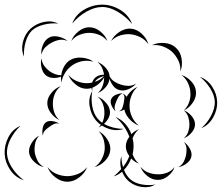

<svg xmlns="http://www.w3.org/2000/svg" viewBox="-94 -732 952 824"><path d="M216 -631Q230 -669 267 -690.5Q304 -712 345 -712Q385 -712 422 -689.5Q459 -667 473 -629Q447 -660 412 -681Q377 -702 345 -702Q312 -702 277 -682Q242 -662 216 -631ZM9 -489Q-4 -519 4.5 -552.5Q13 -586 36 -608Q60 -630 93.5 -637.5Q127 -645 156 -631Q124 -634 93 -626Q62 -618 43 -601Q25 -583 16 -552Q7 -521 9 -489ZM212 -556Q220 -579 242.5 -597Q265 -615 289 -615Q314 -615 336.5 -597Q359 -579 367 -556Q351 -575 330 -583Q309 -591 289 -591Q270 -591 248.5 -583Q227 -575 212 -556ZM383 -556Q394 -579 418.5 -595Q443 -611 468 -609Q493 -607 514.5 -587Q536 -567 543 -542Q528 -563 507 -573Q486 -583 466 -585Q446 -587 423.5 -580.5Q401 -574 383 -556ZM84 -497Q81 -517 90 -539Q99 -561 117 -571Q134 -580 157.5 -574.5Q181 -569 196 -556Q177 -564 159.5 -560.5Q142 -557 128 -549Q114 -542 101 -529.5Q88 -517 84 -497ZM558 -538Q582 -550 612 -547.5Q642 -545 661 -527Q681 -509 685.5 -479Q690 -449 680 -425Q682 -451 671 -473Q660 -495 645 -509Q630 -523 607 -532Q584 -541 558 -538ZM170 -377Q167 -390 168 -403Q153 -397 135.5 -397.5Q118 -398 105 -407Q90 -418 84.5 -440.5Q79 -463 84 -482Q86 -462 96.5 -448.5Q107 -435 119 -426Q129 -419 142 -414Q155 -409 169 -409Q171 -428 180.5 -445.5Q190 -463 205 -473Q227 -487 257 -484.5Q287 -482 307 -467Q282 -474 259 -469.5Q236 -465 218 -453Q207 -446 197 -435Q187 -424 180 -410L183 -411L179 -408Q172 -394 170 -377ZM324 -466Q344 -459 360 -440.5Q376 -422 376 -405Q384 -390 397.5 -381.5Q411 -373 424 -369Q439 -364 456 -363.5Q473 -363 490 -373Q478 -358 456.5 -349Q435 -340 417 -346Q402 -350 391.5 -364Q381 -378 376 -394Q374 -374 359 -357Q344 -340 326 -333Q341 -347 347 -365Q353 -383 353 -400Q342 -380 321 -365.5Q300 -351 278 -351Q253 -351 230.5 -369.5Q208 -388 199 -411Q215 -392 236.5 -383.5Q258 -375 278 -375Q297 -375 317 -382Q337 -389 353 -406Q352 -421 345.5 -437.5Q339 -454 324 -466ZM685 -410Q708 -403 727 -382.5Q746 -362 747 -338Q749 -314 733 -291Q717 -268 695 -258Q712 -275 718.5 -296Q725 -317 723 -336Q722 -355 713 -375Q704 -395 685 -410ZM764 -402Q796 -391 816.5 -360Q837 -329 838 -294Q839 -260 820.5 -227.5Q802 -195 770 -182Q796 -205 812 -235.5Q828 -266 828 -294Q827 -322 809 -351.5Q791 -381 764 -402ZM161 -217Q140 -226 124 -247.5Q108 -269 109 -292Q110 -314 127.5 -334.5Q145 -355 167 -362Q149 -348 141 -328.5Q133 -309 133 -291Q132 -272 138 -252Q144 -232 161 -217ZM502 -193Q477 -202 458 -225Q439 -248 438 -274Q437 -300 454.5 -324.5Q472 -349 496 -359Q477 -341 469 -318.5Q461 -296 462 -275Q462 -254 472 -231.5Q482 -209 502 -193ZM325 -317Q344 -310 360.5 -291.5Q377 -273 378 -252Q379 -232 363.5 -212.5Q348 -193 329 -185Q344 -199 349.5 -217Q355 -235 354 -252Q354 -268 347.5 -286Q341 -304 325 -317ZM695 -258Q713 -252 728 -234.5Q743 -217 743 -198Q743 -180 728 -162.5Q713 -145 695 -139Q709 -151 714 -167Q719 -183 719 -198Q719 -213 714 -229.5Q709 -246 695 -258ZM402 -230Q426 -220 443.5 -200.5Q461 -181 470 -156Q484 -171 502 -177Q492 -169 485.5 -159Q479 -149 475 -138Q480 -119 479 -100Q479 -85 475 -70Q479 -59 485.5 -48.5Q492 -38 502 -30Q484 -36 469 -52Q458 -23 438 -3Q449 24 467 39Q485 54 514 59.5Q543 65 573 60Q547 75 515 70.5Q483 66 460 47Q440 30 430 5Q413 19 394 25Q411 11 426 -6Q418 -36 427 -62Q427 -38 434 -15Q452 -38 461 -62Q446 -83 446 -104Q446 -125 461 -145Q444 -192 402 -230ZM90 -150Q86 -163 89 -181Q92 -199 103 -207Q114 -215 132 -212Q150 -209 161 -201Q148 -205 137 -199.5Q126 -194 117 -187Q108 -181 99.5 -172.5Q91 -164 90 -150ZM8 41Q-28 30 -50 -2.5Q-72 -35 -74 -71Q-76 -108 -58 -143Q-40 -178 -6 -192Q-33 -167 -49.5 -134Q-66 -101 -64 -72Q-62 -42 -42 -11.5Q-22 19 8 41ZM329 -169Q351 -158 366.5 -134Q382 -110 379 -86Q376 -61 356 -41Q336 -21 312 -15Q332 -29 342.5 -49Q353 -69 355 -88Q357 -108 351.5 -130Q346 -152 329 -169ZM94 -15Q73 -19 54 -36.5Q35 -54 31 -75Q28 -96 41.5 -118Q55 -140 74 -150Q60 -134 56.5 -114.5Q53 -95 55 -78Q58 -61 66.5 -43.5Q75 -26 94 -15ZM695 -123Q710 -113 720.5 -94.5Q731 -76 727 -59Q723 -42 705.5 -29.5Q688 -17 671 -15Q687 -23 694 -37Q701 -51 704 -64Q707 -78 706.5 -93.5Q706 -109 695 -123ZM655 -15Q648 7 626.5 24Q605 41 582 40Q559 40 538 23Q517 6 509 -16Q524 2 544 9Q564 16 582 16Q601 17 621 10Q641 3 655 -15ZM280 -15Q271 10 246.5 29Q222 48 195 48Q168 48 143.5 29Q119 10 110 -15Q127 6 150 15Q173 24 195 24Q216 24 239.5 15Q263 6 280 -15ZM302 -341Q296 -355 300 -372Q304 -389 315 -399Q327 -409 344 -411Q361 -413 374 -406Q359 -408 345 -403.5Q331 -399 322 -391Q313 -383 307 -369.5Q301 -356 302 -341ZM437 -179Q406 -168 372 -179.5Q338 -191 317 -216Q296 -242 290.5 -277Q285 -312 302 -341Q296 -308 302 -275.5Q308 -243 325 -223Q342 -202 373 -190.5Q404 -179 437 -179ZM402 -254Q392 -263 385 -278.5Q378 -294 383 -306Q388 -319 404 -325.5Q420 -332 433 -331Q421 -327 415 -317Q409 -307 405 -297Q401 -288 398.5 -277Q396 -266 402 -254ZM433 -331Q444 -325 453.5 -311Q463 -297 460 -285Q458 -273 444 -264.5Q430 -256 417 -254Q428 -260 431.5 -270Q435 -280 437 -290Q439 -300 440 -310.5Q441 -321 433 -331Z"/></svg>

Font: Rubik Puddles
Style: Regular
Weight: 400
Designer: Hubert and Fischer, NaN
Foundry: Hubert and Fischer, NaN
Version: Version 2.200